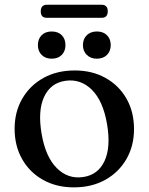

<svg xmlns="http://www.w3.org/2000/svg" viewBox="-20 -777 626 808"><path d="M294.5 -480.5Q368 -480.5 424.2 -449Q480.5 -417.5 512.2 -362Q544 -306.5 544 -234Q544 -163 512 -107.5Q480 -52 423 -20.2Q366 11.5 291 11.5Q217.5 11.5 161.2 -20Q105 -51.5 73.2 -107.2Q41.5 -163 41.5 -235Q41.5 -306 73.5 -361.5Q105.5 -417 162.5 -448.8Q219.5 -480.5 294.5 -480.5ZM330 -32Q392.5 -41 419.8 -99.2Q447 -157.5 430.5 -254.5Q414 -352 366.8 -399Q319.5 -446 255.5 -437Q193 -428 165.8 -369.8Q138.5 -311.5 155 -214.5Q171.5 -117 218.8 -69.8Q266 -22.5 330 -32ZM197.5 -530Q171 -530 155.2 -546Q139.5 -562 139.5 -587Q139.5 -613 155.2 -628.8Q171 -644.5 197.5 -644.5Q224.5 -644.5 240 -628.8Q255.5 -613 255.5 -587Q255.5 -562 240 -546Q224.5 -530 197.5 -530ZM387.5 -530Q361.5 -530 345.2 -546Q329 -562 329 -587Q329 -613 345.2 -628.8Q361.5 -644.5 387.5 -644.5Q414.5 -644.5 430.2 -628.8Q446 -613 446 -587Q446 -562 430.2 -546Q414.5 -530 387.5 -530ZM151.5 -729Q151.5 -757 177.5 -757H407.5Q433.5 -757 433.5 -729.5Q433.5 -702 407.5 -702H177.5Q151.5 -702 151.5 -729Z"/></svg>

Font: Fraunces 9pt S000
Style: Regular
Weight: 400
Version: Version 1.000; ttfautohint (v1.8.3)